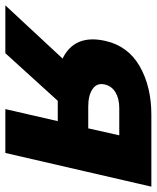

<svg xmlns="http://www.w3.org/2000/svg" viewBox="46 -632 586 718"><g transform="rotate(90 339.0 -273.0)"><path d="M199 -214Q107 -259 133 -374Q152 -459 228 -502.5Q304 -546 409 -546H678L552 0H388L433 -196H357L179 0H0ZM486 -426H384Q349 -426 325.5 -412Q302 -398 296 -372Q289 -343 312.5 -326.5Q336 -310 378 -310H460Z"/></g></svg>

Font: Passageway
Style: BdIt
Weight: 700
Foundry: Ascender Corporation
Version: Version 1.11